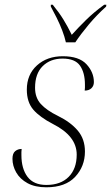

<svg xmlns="http://www.w3.org/2000/svg" viewBox="-20 -786 472 816"><path d="M177 10Q129 10 97 -7.5Q65 -25 49 -53Q33 -81 33 -111Q33 -134 44.5 -143.5Q56 -153 72 -153Q71 -146 71 -139.5Q71 -133 71 -127Q71 -69 97 -34.5Q123 0 177 0Q238 0 272 -34.5Q306 -69 306 -129Q306 -208 205 -259Q149 -288 121.5 -320Q94 -352 94 -405Q94 -469 137 -508Q180 -547 247 -547Q316 -547 347.5 -513Q379 -479 379 -437Q379 -421 368.5 -411Q358 -401 340 -401Q341 -407 341 -413.5Q341 -420 341 -426Q341 -477 320 -507Q299 -537 246 -537Q194 -537 161.5 -505Q129 -473 129 -413Q129 -371 153.5 -344Q178 -317 227 -293Q280 -267 310.5 -231Q341 -195 341 -142Q341 -79 299.5 -34.5Q258 10 177 10ZM260 -606Q255 -629 244.5 -656.5Q234 -684 220.5 -711Q207 -738 196 -758V-766H204Q231 -733 249.5 -703Q268 -673 285 -638Q312 -668 345.5 -701Q379 -734 423 -766H432L431 -758Q391 -722 357.5 -682Q324 -642 300 -606Z"/></svg>

Font: Noto Serif Display ExtraLight
Style: Italic
Weight: 200
Italic angle: -12°
Designer: Monotype Design Team
Foundry: Monotype Imaging Inc.
Version: Version 2.009